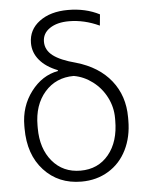

<svg xmlns="http://www.w3.org/2000/svg" viewBox="-54 -807 666 862"><g transform="rotate(-5 278.5 -376.5)"><path d="M106.4 -629.4Q106.4 -689.5 155.8 -726.3Q205.1 -763.2 284.7 -763.2Q363.8 -763.2 426.3 -731L421.4 -680.7Q353 -712.4 284.2 -712.4Q231 -712.4 198 -690.2Q165 -668 165 -630.4Q165 -592.8 198 -567.4Q231 -542 300.3 -523.9Q401.9 -494.6 456.8 -425.5Q511.7 -356.4 511.7 -259.8V-246.1Q511.7 -171.9 482.7 -113.3Q453.6 -54.7 400.1 -22.5Q346.7 9.8 278.8 9.8Q174.8 9.8 109.6 -61.3Q44.4 -132.3 44.4 -250V-261.7Q44.4 -349.6 94.2 -415.3Q144 -481 216.3 -494.1L215.8 -498Q163.1 -518.6 134.8 -552.5Q106.4 -586.4 106.4 -629.4ZM103.5 -246.1Q103.5 -154.3 151.6 -96.9Q199.7 -39.6 278.8 -39.6Q357.9 -39.6 405.5 -97.2Q453.1 -154.8 453.1 -251V-261.7Q453.1 -310.5 430.7 -354.7Q408.2 -398.9 369.1 -428.5Q330.1 -458 284.7 -465.8Q204.1 -465.8 153.8 -408.2Q103.5 -350.6 103.5 -257.3Z"/></g></svg>

Font: SteelSelectRoboto
Style: Regular
Weight: 300
Designer: Google
Version: Version 2.137; 2017